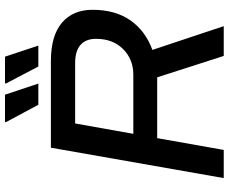

<svg xmlns="http://www.w3.org/2000/svg" viewBox="-93 -815 908 762"><g transform="rotate(-90 361.0 -434.0)"><path d="M326.2 -735.8 256.8 -865.2 258.8 -868.2H366.2L410.2 -735.8ZM478 -735.8 410.2 -865.2 412.1 -868.2H517.1L561 -735.8ZM35.2 0 155.8 -686H500Q600.6 -686 651.9 -642.1Q703.1 -598.1 703.1 -521Q703.1 -430.2 661.1 -370.4Q619.1 -310.5 543.9 -283.2L638.2 0H520L435.1 -264.2H193.8L147 0ZM210.9 -358.9H445.8Q506.8 -358.9 547.4 -399.7Q587.9 -440.4 587.9 -506.8Q587.9 -547.4 563.7 -568.6Q539.6 -589.8 491.2 -589.8H252Z"/></g></svg>

Font: Archivo Medium
Style: Italic
Weight: 500
Italic angle: -10°
Designer: Hector Gatti
Foundry: Omnibus-Type
Version: Version 2.001